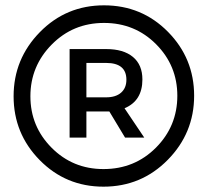

<svg xmlns="http://www.w3.org/2000/svg" viewBox="-20 -709 780 720"><path d="M368 -9Q227 -9 129 -108.5Q31 -208 31 -348Q31 -488 129.5 -588.5Q228 -689 370 -689Q512 -689 610 -589.5Q708 -490 708 -350Q708 -210 609 -109.5Q510 -9 368 -9ZM368 -75Q485 -75 565 -155.5Q645 -236 645 -350Q645 -463 565.5 -543Q486 -623 370 -623Q254 -623 174 -542Q94 -461 94 -348Q94 -235 173.5 -155Q253 -75 368 -75ZM514 -411Q514 -331 447 -303L521 -193H449L390 -291H378H304V-193H241V-525H378Q443 -525 478.5 -495.5Q514 -466 514 -411ZM304 -473V-344H378Q414 -344 434 -361.5Q454 -379 454 -410Q454 -473 378 -473Z"/></svg>

Font: Montserrat arm Medium
Style: Regular
Weight: 500
Designer: Julieta Ulanovsky
Foundry: Julieta Ulanovsky
Version: Version 6.000;PS 006.000;hotconv 1.0.88;makeotf.lib2.5.64775